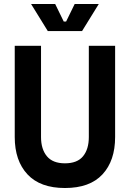

<svg xmlns="http://www.w3.org/2000/svg" viewBox="-20 -930 652 964"><path d="M306 14Q182 14 118 -54.5Q54 -123 54 -242V-700H186V-242Q186 -181 215.5 -145.5Q245 -110 306 -110Q368 -110 397 -145.5Q426 -181 426 -242V-700H558V-242Q558 -123 494.5 -54.5Q431 14 306 14ZM220 -774 136 -910H257L300 -822H312L355 -910H476L392 -774Z"/></svg>

Font: Space Mono
Style: Bold
Weight: 700
Monospace: yes
Designer: Colophon Foundry + Benjamin Critton
Foundry: Colophon Foundry & Benjamin Critton
Version: Version 1.003; ttfautohint (v1.8.4.7-5d5b)